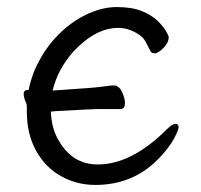

<svg xmlns="http://www.w3.org/2000/svg" viewBox="-20 -506 570 544"><path d="M429 -56Q357 18 250 18Q198 18 153.5 -6.5Q109 -31 82.5 -78.5Q56 -126 56 -190Q56 -199 56 -208Q55 -211 54 -214Q47 -230 47 -240Q47 -251 59 -251H61Q67 -280 78 -307Q101 -360 138 -400Q175 -440 221 -463Q267 -486 310.5 -486Q354 -486 382 -474.5Q410 -463 426.5 -447Q443 -431 450.5 -417.5Q458 -404 458 -401Q458 -385 443 -370Q428 -355 419 -355Q410 -355 407 -360Q400 -374 393 -387Q386 -400 375 -407Q346 -427 315 -427Q251 -427 188 -360Q143 -309 129 -249Q133 -250 136 -250Q245 -257 266 -260Q294 -264 302 -264Q317 -264 325.5 -246Q334 -228 334 -214Q334 -197 321 -197H257Q243 -197 136 -191Q130 -190 124 -190Q126 -144 144 -112Q183 -40 257 -40Q353 -40 453 -140Q468 -155 477 -155Q486 -155 486 -146Q486 -137 472 -111.5Q458 -86 429 -56Z"/></svg>

Font: QiushuiShotai
Style: Regular
Weight: 600
Designer: Fontworks Inc.
Foundry: Fontworks Inc.
Version: Version 1.250